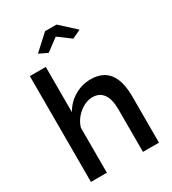

<svg xmlns="http://www.w3.org/2000/svg" viewBox="-217 -1032 1030 1147"><g transform="rotate(-30 298.5 -458.5)"><path d="M174.8 -821.8 278.8 -917H357.9L461.9 -821.8L402.8 -793.9L317.9 -856.9L232.9 -793.9ZM535.2 0H424.8V-293Q424.8 -363.3 399.4 -398.7Q374 -434.1 326.2 -434.1Q280.3 -434.1 236.1 -398.9Q191.9 -363.8 175.8 -311V0H65.9V-730H175.8V-418Q206.1 -471.2 257.8 -501.7Q309.6 -532.2 370.1 -532.2Q535.2 -532.2 535.2 -318.8Z"/></g></svg>

Font: Rawline SemiBold
Style: Regular
Weight: 600
Designer: Matt McInerney, Pablo Impallari, Rodrigo Fuenzalida
Foundry: Matt McInerney, Pablo Impallari, Rodrigo Fuenzalida
Version: Version 4.020;PS 004.020;hotconv 1.0.88;makeotf.lib2.5.64775